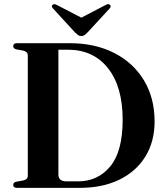

<svg xmlns="http://www.w3.org/2000/svg" viewBox="-20 -909 802 929"><path d="M44 -14Q44 -26 58 -29.5L93 -36Q114.5 -41 114.5 -58.5V-641Q114.5 -658.5 93 -664L57.5 -670.5Q44 -674.5 44 -686Q44 -700 62.5 -700H317.5Q439.5 -700 532 -653Q624.5 -606 676.2 -520.8Q728 -435.5 728 -321Q728 -224.5 683.8 -152.2Q639.5 -80 558.2 -40Q477 0 366 0H62.5Q44 0 44 -14ZM357.5 -31.5Q453.5 -31.5 513.5 -104Q573.5 -176.5 573.5 -329.5Q573.5 -489.5 502.5 -579Q431.5 -668.5 308 -668.5H262.5V-65Q262.5 -31.5 301 -31.5ZM404 -752.5Q396 -744.5 389.5 -739.5Q383 -734.5 373.5 -734.5Q364 -734.5 357.2 -739.5Q350.5 -744.5 342.5 -752.5L237 -867.5Q226 -878.5 235 -886Q243 -892.5 257 -884L373.5 -823.5L489.5 -884Q503.5 -892.5 511.5 -886Q520.5 -878.5 510 -867.5Z"/></svg>

Font: Fraunces 72pt S000 SemiBold
Style: Regular
Weight: 600
Version: Version 1.000; ttfautohint (v1.8.3)